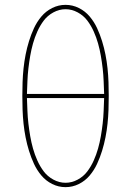

<svg xmlns="http://www.w3.org/2000/svg" viewBox="-20 -763 540 791"><path d="M250 8Q221 8 195 -5Q169 -18 150.5 -40Q132 -62 120 -88Q108 -114 99.5 -141.5Q91 -169 85.5 -197Q80 -225 77 -253.5Q74 -282 73 -310.5Q72 -339 72 -368Q72 -396 73 -424.5Q74 -453 77 -481.5Q80 -510 85.5 -538Q91 -566 99.5 -593.5Q108 -621 120 -647Q132 -673 150.5 -695Q169 -717 195 -730Q221 -743 250 -743Q279 -743 305 -730Q331 -717 349.5 -695Q368 -673 380 -647Q392 -621 400.5 -593.5Q409 -566 414.5 -538Q420 -510 423 -481.5Q426 -453 427 -424.5Q428 -396 428 -368Q428 -339 427 -310.5Q426 -282 423 -253.5Q420 -225 414.5 -197Q409 -169 400.5 -141.5Q392 -114 380 -88Q368 -62 349.5 -40Q331 -18 305 -5Q279 8 250 8ZM409 -376Q408 -403 407 -429Q406 -455 403 -481Q400 -507 395.5 -533Q391 -559 384 -584Q377 -609 366 -633.5Q355 -658 339.5 -678.5Q324 -699 300 -712Q276 -725 250 -725Q224 -725 200 -712Q176 -699 160.5 -678.5Q145 -658 134 -633.5Q123 -609 116 -584Q109 -559 104.5 -533Q100 -507 97 -481Q94 -455 93 -429Q92 -403 91 -376ZM250 -10Q276 -10 300 -23Q324 -36 339.5 -56.5Q355 -77 366 -101.5Q377 -126 384 -151Q391 -176 395.5 -202Q400 -228 403 -254Q406 -280 407 -306Q408 -332 409 -359H91Q92 -332 93 -306Q94 -280 97 -254Q100 -228 104.5 -202Q109 -176 116 -151Q123 -126 134 -101.5Q145 -77 160.5 -56.5Q176 -36 200 -23Q224 -10 250 -10Z"/></svg>

Font: Iosevka Term Curly Thin
Style: Regular
Weight: 100
Designer: Belleve Invis
Foundry: Belleve Invis
Version: Version 32.3.0